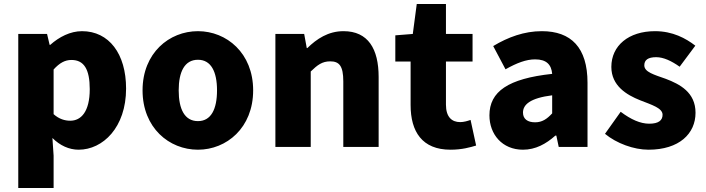

<svg xmlns="http://www.w3.org/2000/svg" viewBox="-20 -700 3554 967"><path d="M72 -529V247H250V84L244 -5C282 33 328 54 376 54C498 54 615 -58 615 -254C615 -429 529 -543 393 -543C334 -543 278 -514 233 -474H230L217 -529ZM250 -125V-350C280 -383 307 -398 340 -398C403 -398 432 -351 432 -251C432 -137 388 -92 334 -92C307 -92 278 -100 250 -125Z M977 54C1121 54 1255 -56 1255 -245C1255 -433 1121 -543 977 -543C832 -543 698 -433 698 -245C698 -56 832 54 977 54ZM880 -245C880 -339 910 -399 977 -399C1043 -399 1073 -339 1073 -245C1073 -150 1043 -90 977 -90C910 -90 880 -150 880 -245Z M1367 -529V40H1545V-340C1579 -373 1603 -391 1643 -391C1688 -391 1709 -369 1709 -290V40H1887V-312C1887 -454 1834 -543 1710 -543C1633 -543 1575 -504 1528 -458H1525L1512 -529Z M2249 54C2307 54 2348 42 2378 33L2350 -96C2336 -91 2316 -85 2298 -85C2256 -85 2226 -110 2226 -173V-390H2360V-529H2226V-680H2079L2059 -529L1971 -522V-390H2048V-171C2048 -37 2106 54 2249 54Z M2614 54C2677 54 2730 25 2777 -17H2782L2794 40H2939V-283C2939 -461 2856 -543 2709 -543C2620 -543 2539 -513 2464 -468L2526 -351C2583 -383 2630 -401 2675 -401C2733 -401 2757 -374 2761 -328C2539 -304 2445 -239 2445 -119C2445 -24 2509 54 2614 54ZM2614 -133C2614 -173 2650 -206 2761 -220V-129C2735 -101 2711 -84 2675 -84C2638 -84 2614 -100 2614 -133Z M3246 54C3401 54 3483 -27 3483 -132C3483 -235 3404 -276 3333 -303C3274 -324 3225 -337 3225 -371C3225 -398 3244 -412 3285 -412C3322 -412 3362 -393 3403 -364L3482 -470C3434 -507 3368 -543 3279 -543C3146 -543 3059 -470 3059 -363C3059 -268 3136 -222 3204 -195C3262 -172 3317 -156 3317 -122C3317 -94 3297 -77 3250 -77C3205 -77 3158 -98 3106 -137L3027 -26C3085 22 3172 54 3246 54Z"/></svg>

Font: コーポレート・ロゴ ver3 Bold
Style: Regular
Weight: 700
Designer: [KANA_main] LOGOTYPE.JP [Source Han Sans] Ryoko NISHIZUKA 西塚涼子 (kana, bopomofo & ideographs); Paul D. Hunt (Latin, Greek
Version: Version 12.001;FEAKit 1.0